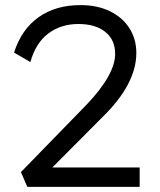

<svg xmlns="http://www.w3.org/2000/svg" viewBox="-20 -732 625 752"><path d="M62 -58 320 -323Q431 -440 431 -521Q431 -576 392.5 -607Q354 -638 287 -638Q219 -638 169.5 -601Q120 -564 99 -489L35 -526Q64 -617 131 -664.5Q198 -712 295 -712Q362 -712 411.5 -687.5Q461 -663 487.5 -620.5Q514 -578 514 -525Q514 -403 382 -274L185 -76H527V0H87Z"/></svg>

Font: Lexend HM
Style: Regular
Weight: 400
Designer: Bonnie Shaver-Troup, Thomas Jockin, Octavio Pardo
Foundry: Lexend
Version: Version 1.091